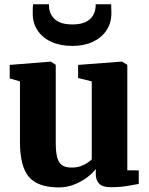

<svg xmlns="http://www.w3.org/2000/svg" viewBox="-20 -848 685 880"><path d="M487.5 10Q451 10 435 -5.5Q419 -21 419 -50.5V-73.5Q404 -53 377.2 -33.5Q350.5 -14 317.8 -1.5Q285 11 250.5 11Q153.5 11 112.5 -37.2Q71.5 -85.5 71.5 -198V-475L24.5 -488.5V-550.5L211.5 -565.5H213L235.5 -551V-194.5Q235.5 -151.5 242.2 -126.5Q249 -101.5 264.8 -90.8Q280.5 -80 307.5 -80Q331 -80 349 -86.2Q367 -92.5 380 -101.2Q393 -110 400.5 -117.5V-475L338 -490.5V-550.5L535.5 -565.5H539.5L563.5 -551V-67.5L616 -67V-5Q597.5 -1.5 563.8 4.2Q530 10 487.5 10ZM312 -637.5Q256.5 -637.5 215.5 -656.2Q174.5 -675 152.2 -708.5Q130 -742 130 -785Q130 -795.5 130.2 -808.5Q130.5 -821.5 132 -828.5H204.5Q204.5 -824 204.8 -818.8Q205 -813.5 205.5 -808Q208.5 -789.5 219.5 -773Q230.5 -756.5 252.8 -746.2Q275 -736 312 -736Q348 -736 370.2 -746.2Q392.5 -756.5 403.5 -772.8Q414.5 -789 417 -807.5Q418 -813 418.5 -818.5Q419 -824 418.5 -828.5H489.5Q489.5 -821.5 490 -808.8Q490.5 -796 490.5 -786Q490.5 -742.5 468 -708.8Q445.5 -675 405.2 -656.2Q365 -637.5 312 -637.5Z"/></svg>

Font: Merriweather 24pt Black
Style: Regular
Weight: 900
Designer: Eben Sorkin
Foundry: Eben Sorkin
Version: Version 2.100